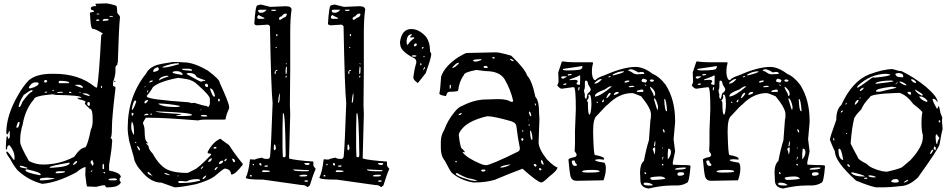

<svg xmlns="http://www.w3.org/2000/svg" viewBox="-20 -1044 5526 1118"><path d="M601.6 -1024.4Q658.2 -1013.7 658.2 -1007.8Q661.1 -1007.8 663.1 -967.8Q678.7 -952.1 678.7 -944.3Q671.9 -879.9 666 -679.7Q663.1 -679.7 663.1 -667Q652.3 -659.2 652.3 -650.4V-629.9Q652.3 -604.5 638.7 -566.4L637.7 -547.9Q637.7 -541 651.4 -539.1L652.3 -529.3Q631.8 -357.4 631.8 -304.7Q631.8 -243.2 624 -243.2V-240.2Q630.9 -240.2 633.8 -221.7L631.8 -212.9V-208Q631.8 -183.6 615.2 -83V-50.8Q683.6 -38.1 683.6 -12.7L676.8 -5.9V7.8L683.6 16.6V17.6Q672.9 46.9 606.4 46.9H597.7L590.8 35.2H576.2L540 43.9L488.3 42Q483.4 42 476.6 -26.4L478.5 -71.3Q461.9 -71.3 423.8 -40Q309.6 20.5 225.6 26.4Q147.5 6.8 84 -50.8Q62.5 -74.2 41 -115.2Q16.6 -149.4 16.6 -156.2L18.6 -161.1H22.5Q35.2 -150.4 57.6 -115.2L63.5 -113.3L64.5 -115.2V-132.8Q64.5 -160.2 37.1 -197.3H29.3Q22.5 -197.3 20.5 -173.8H15.6L13.7 -180.7Q15.6 -233.4 18.6 -249H25.4L27.3 -236.3H30.3Q37.1 -239.3 37.1 -252V-277.3L34.2 -281.2Q30.3 -281.2 29.3 -269.5L22.5 -260.7Q19.5 -260.7 16.6 -270.5Q16.6 -371.1 84 -488.3Q116.2 -544.9 146.5 -575.2Q189.5 -614.3 283.2 -614.3H295.9Q439.5 -614.3 531.2 -539.1L540 -534.2H544.9Q556.6 -592.8 569.3 -837.9Q573.2 -846.7 579.1 -846.7V-848.6Q537.1 -876 519.5 -876Q506.8 -876 503.9 -969.7Q506.8 -972.7 526.4 -974.6V-978.5Q525.4 -985.4 514.6 -985.4Q508.8 -989.3 508.8 -995.1Q508.8 -1008.8 540 -1008.8V-1012.7L535.2 -1019.5V-1021.5L542 -1022.5ZM542 -960.9V-960H558.6V-960.9L555.7 -964.8H544.9ZM617.2 -947.3V-946.3H637.7V-949.2L628.9 -951.2H620.1ZM577.1 -925.8 581.1 -921.9Q613.3 -923.8 613.3 -928.7L608.4 -933.6H590.8Q582 -933.6 577.1 -925.8ZM540 -926.8V-923.8L548.8 -921.9Q557.6 -921.9 558.6 -926.8L555.7 -930.7H543ZM237.3 -573.2V-566.4L241.2 -563.5H248L254.9 -570.3V-573.2L249 -578.1H242.2ZM321.3 -563.5 324.2 -559.6H382.8V-563.5Q378.9 -571.3 339.8 -573.2H326.2Q321.3 -571.3 321.3 -563.5ZM645.5 -573.2H651.4V-566.4H645.5ZM148.4 -537.1V-532.2L152.3 -529.3H157.2Q205.1 -542 205.1 -559.6Q204.1 -564.5 191.4 -564.5H184.6Q165 -564.5 148.4 -537.1ZM421.9 -549.8H418.9V-545.9Q453.1 -532.2 460.9 -532.2H462.9Q462.9 -545.9 440.4 -550.8ZM567.4 -543.9Q567.4 -531.2 572.3 -530.3L574.2 -532.2V-536.1L572.3 -543.9ZM283.2 -516.6 285.2 -515.6H292L295.9 -518.6V-520.5H287.1ZM88.9 -424.8V-420.9H93.8Q99.6 -421.9 111.3 -452.1Q152.3 -508.8 166 -508.8L170.9 -518.6H162.1Q156.2 -518.6 118.2 -491.2Q92.8 -451.2 88.9 -424.8ZM239.3 -506.8V-504.9H252.9L255.9 -508.8V-509.8H242.2ZM312.5 -502.9 314.5 -502H317.4L346.7 -504.9V-508.8L337.9 -509.8Q312.5 -508.8 312.5 -502.9ZM380.9 -506.8 385.7 -502H392.6L396.5 -504.9Q394.5 -509.8 385.7 -509.8H384.8ZM440.4 -508.8 446.3 -502.9 449.2 -506.8 447.3 -508.8ZM460.9 -500Q460.9 -494.1 501 -484.4H502V-488.3Q492.2 -500 476.6 -500ZM97.7 -235.4V-215.8Q97.7 -195.3 148.4 -106.4Q188.5 -85.9 230.5 -85.9Q326.2 -85.9 412.1 -130.9Q449.2 -185.5 476.6 -185.5Q491.2 -201.2 508.8 -288.1Q519.5 -309.6 519.5 -337.9V-351.6Q519.5 -409.2 503.9 -409.2Q473.6 -437.5 473.6 -441.4L478.5 -450.2Q478.5 -458 439.5 -465.8L430.7 -472.7L432.6 -474.6H453.1V-475.6Q453.1 -489.3 305.7 -491.2L285.2 -495.1Q177.7 -485.4 177.7 -465.8Q127 -407.2 112.3 -320.3Q97.7 -270.5 97.7 -235.4ZM488.3 -445.3V-434.6L495.1 -427.7H499Q503.9 -429.7 503.9 -438.5Q503.9 -447.3 497.1 -450.2H494.1ZM75.2 -303.7Q75.2 -299.8 80.1 -299.8Q88.9 -299.8 93.8 -327.1V-334H88.9Q82 -334 75.2 -303.7ZM507.8 -98.6V-91.8Q515.6 -91.8 515.6 -79.1H517.6L524.4 -85.9V-96.7Q519.5 -100.6 519.5 -110.4H514.6Q507.8 -107.4 507.8 -98.6ZM405.3 -87.9V-83H406.2Q419.9 -87.9 428.7 -99.6V-103.5L425.8 -106.4H423.8Q414.1 -101.6 405.3 -87.9ZM269.5 -71.3V-67.4H287.1Q376 -72.3 385.7 -92.8V-96.7H380.9Q278.3 -79.1 269.5 -71.3ZM579.1 -89.8 577.1 -81.1V-62.5L581.1 -58.6H583L585.9 -62.5V-76.2Q585.9 -88.9 581.1 -89.8ZM95.7 -78.1V-74.2Q95.7 -67.4 138.7 -62.5V-67.4Q108.4 -79.1 100.6 -79.1ZM127.9 -53.7Q127.9 -39.1 208 -24.4H214.8L216.8 -26.4V-28.3Q216.8 -41 138.7 -57.6H131.8ZM508.8 -46.9V-43.9H512.7L517.6 -48.8V-51.8H514.6ZM303.7 -40V-38.1L307.6 -35.2H316.4Q358.4 -37.1 358.4 -43.9L355.5 -46.9H330.1Q303.7 -46.9 303.7 -40ZM583 -42V-38.1L585.9 -35.2H592.8V-38.1L589.8 -42ZM211.9 -1V2.9L214.8 5.9H232.4Q252 5.9 295.9 -2.9V-5.9L255.9 -9.8Q211.9 -7.8 211.9 -1ZM611.3 1Q612.3 5.9 625 5.9H652.3L661.1 3.9V1Q661.1 -3.9 645.5 -5.9Q611.3 -3.9 611.3 1Z M1051.8 -680.7Q1108.4 -680.7 1190.4 -632.8Q1259.8 -581.1 1259.8 -561.5Q1313.5 -444.3 1313.5 -424.8L1314.5 -414.1Q1293.9 -367.2 1293.9 -349.6L1286.1 -347.7H1169.9Q1153.3 -347.7 1131.8 -342.8Q935.5 -358.4 858.4 -358.4H829.1Q812.5 -334 812.5 -325.2Q822.3 -307.6 822.3 -277.3Q822.3 -224.6 837.9 -215.8L839.8 -209V-208L831.1 -210.9V-208L844.7 -194.3Q844.7 -174.8 869.1 -149.4Q913.1 -70.3 965.8 -51.8Q1007.8 -37.1 1068.4 -37.1Q1077.1 -37.1 1106.4 -53.7Q1132.8 -61.5 1209 -142.6V-146.5Q1209 -149.4 1191.4 -151.4L1188.5 -158.2Q1219.7 -218.8 1263.7 -236.3Q1268.6 -230.5 1313.5 -199.2Q1343.8 -151.4 1393.6 -89.8V-85Q1349.6 -28.3 1330.1 -28.3H1325.2Q1325.2 -58.6 1289.1 -62.5Q1281.2 -62.5 1229.5 -17.6Q1201.2 4.9 1122.1 28.3Q1031.2 46.9 997.1 46.9L919.9 19.5Q855.5 19.5 800.8 -50.8Q777.3 -74.2 762.7 -110.4Q762.7 -119.1 732.4 -222.7Q723.6 -266.6 723.6 -297.9V-299.8Q723.6 -482.4 831.1 -616.2Q846.7 -649.4 894.5 -666Q922.9 -673.8 972.7 -680.7Q984.4 -685.5 1051.8 -680.7ZM926.8 -650.4H928.7Q954.1 -650.4 1010.7 -667Q1022.5 -668 1022.5 -672.9L1019.5 -675.8H1017.6Q979.5 -675.8 928.7 -655.3L926.8 -653.3ZM872.1 -629.9V-627.9L876 -625H877Q904.3 -631.8 904.3 -638.7V-646.5L899.4 -652.3H896.5Q872.1 -644.5 872.1 -629.9ZM1041 -643.6V-639.6Q1041 -634.8 1095.7 -631.8L1097.7 -632.8V-636.7Q1097.7 -641.6 1081.1 -643.6ZM985.4 -623V-621.1Q985.4 -616.2 1041 -607.4L1043 -609.4V-614.3Q1032.2 -629.9 1006.8 -629.9H1002Q985.4 -627.9 985.4 -623ZM1067.4 -614.3V-612.3Q1144.5 -568.4 1150.4 -568.4H1152.3L1166 -573.2L1172.9 -571.3L1174.8 -573.2V-575.2Q1168 -580.1 1152.3 -584L1125 -595.7Q1115.2 -619.1 1081.1 -619.1H1077.1Q1067.4 -618.2 1067.4 -614.3ZM906.2 -575.2Q918.9 -585.9 960.9 -598.6V-600.6L959 -602.5H945.3Q906.2 -594.7 906.2 -575.2ZM835 -486.3V-482.4Q835 -464.8 1081.1 -448.2L1094.7 -443.4L1111.3 -445.3Q1168.9 -426.8 1184.6 -426.8Q1184.6 -422.9 1193.4 -420.9Q1202.1 -431.6 1202.1 -443.4V-468.8Q1202.1 -487.3 1133.8 -547.9Q1104.5 -578.1 1063.5 -584L1017.6 -590.8Q905.3 -569.3 870.1 -536.1Q856.4 -510.7 835 -486.3ZM849.6 -566.4V-563.5H851.6Q870.1 -568.4 870.1 -573.2V-575.2H863.3Q854.5 -575.2 849.6 -566.4ZM1172.9 -547.9Q1176.8 -537.1 1186.5 -537.1H1188.5L1191.4 -541V-549.8L1184.6 -556.6Q1172.9 -556.6 1172.9 -547.9ZM821.3 -537.1V-536.1H824.2L828.1 -539.1V-541H824.2ZM1202.1 -529.3Q1215.8 -486.3 1224.6 -481.4H1229.5L1232.4 -484.4Q1221.7 -527.3 1209 -527.3L1207 -529.3ZM835.9 -506.8V-504.9Q842.8 -507.8 842.8 -516.6V-518.6Q835.9 -515.6 835.9 -506.8ZM1250 -465.8V-457L1252.9 -452.1Q1259.8 -454.1 1259.8 -461.9V-465.8L1256.8 -468.8H1252.9ZM821.3 -450.2V-445.3L824.2 -441.4H826.2Q835.9 -447.3 841.8 -457V-460.9H835.9Q826.2 -460.9 821.3 -450.2ZM764.6 -459Q753.9 -449.2 747.1 -404.3H749Q756.8 -404.3 773.4 -452.1Q771.5 -459 764.6 -459ZM903.3 -441.4V-438.5Q929.7 -420.9 997.1 -420.9H1008.8L1026.4 -422.9V-427.7Q963.9 -440.4 903.3 -441.4ZM1147.5 -406.2V-402.3H1152.3V-406.2ZM889.6 -395.5V-392.6Q921.9 -385.7 1033.2 -379.9L1034.2 -378.9V-377L1005.9 -373Q1005.9 -368.2 1041 -368.2Q1097.7 -368.2 1097.7 -375Q1097.7 -388.7 889.6 -395.5ZM747.1 -386.7 746.1 -378.9Q747.1 -370.1 751 -370.1Q755.9 -370.1 757.8 -383.8L752.9 -386.7ZM856.4 -381.8V-375H863.3V-379.9L862.3 -381.8V-383.8ZM819.3 -373V-372.1H821.3L844.7 -375V-377L839.8 -381.8H835.9Q823.2 -381.8 819.3 -373ZM1149.4 -370.1Q1149.4 -365.2 1172.9 -365.2L1186.5 -366.2V-368.2Q1186.5 -375 1159.2 -375Q1149.4 -373 1149.4 -370.1ZM747.1 -335.9 746.1 -334V-331.1L747.1 -329.1Q744.1 -322.3 744.1 -310.5V-304.7Q744.1 -282.2 757.8 -260.7H760.7Q760.7 -327.1 747.1 -335.9ZM766.6 -217.8V-214.8L769.5 -210.9H773.4V-214.8L769.5 -217.8ZM780.3 -194.3 778.3 -192.4V-190.4Q786.1 -168 793.9 -168L794.9 -169.9V-171.9Q794.9 -182.6 780.3 -194.3ZM1222.7 -181.6 1225.6 -178.7H1231.4Q1240.2 -178.7 1241.2 -183.6L1236.3 -188.5H1234.4Q1225.6 -188.5 1222.7 -181.6ZM1191.4 -103.5 1193.4 -101.6H1195.3Q1209 -101.6 1213.9 -120.1V-122.1Q1199.2 -122.1 1191.4 -103.5ZM1286.1 -106.4 1287.1 -105.5H1291Q1299.8 -109.4 1299.8 -119.1V-120.1H1295.9Q1286.1 -113.3 1286.1 -106.4ZM1334 -120.1 1332 -119.1V-117.2Q1336.9 -99.6 1343.8 -99.6H1345.7L1348.6 -103.5V-105.5Q1345.7 -120.1 1334 -120.1ZM1254.9 -91.8 1258.8 -87.9Q1279.3 -94.7 1279.3 -106.4V-108.4H1277.3Q1257.8 -108.4 1254.9 -91.8ZM1149.4 -60.5H1152.3Q1160.2 -64.5 1164.1 -74.2L1163.1 -76.2Q1149.4 -68.4 1149.4 -60.5ZM1229.5 -53.7H1234.4Q1248 -66.4 1248 -72.3H1246.1Q1229.5 -66.4 1229.5 -53.7ZM839.8 -42V-37.1Q840.8 -29.3 863.3 -21.5L869.1 -16.6V-17.6Q852.5 -39.1 844.7 -42ZM937.5 -37.1V-35.2Q937.5 -29.3 965.8 -23.4L967.8 -24.4V-26.4Q948.2 -37.1 938.5 -37.1ZM1013.7 -21.5V-17.6H1019.5V-21.5ZM1159.2 -1Q1172.9 -1 1181.6 -21.5H1177.7Q1159.2 -10.7 1159.2 -1ZM1065.4 12.7 1036.1 9.8H1031.2Q1018.6 9.8 1017.6 14.6V16.6L1022.5 21.5H1046.9Q1091.8 21.5 1145.5 7.8V5.9Q1143.6 -1 1129.9 -1H1123Q1091.8 -1 1065.4 12.7Z M1499 -1017.6 1554.7 -1003.9 1643.6 -1007.8Q1677.7 -1007.8 1677.7 -987.3Q1669.9 -937.5 1669.9 -850.6V-636.7L1668 -433.6L1669.9 -378.9L1663.1 -121.1Q1700.2 -110.4 1802.7 -103.5L1804.7 -101.6V-83Q1804.7 -75.2 1818.4 -60.5Q1802.7 -26.4 1784.2 35.2L1772.5 44.9H1768.6Q1759.8 33.2 1734.4 33.2L1512.7 2Q1411.1 2 1411.1 -9.8Q1427.7 -42 1435.5 -115.2H1438.5V-117.2L1451.2 -115.2H1464.8Q1475.6 -121.1 1503.9 -126Q1516.6 -119.1 1524.4 -119.1H1540Q1553.7 -119.1 1553.7 -146.5Q1558.6 -193.4 1567.4 -443.4Q1558.6 -524.4 1551.8 -891.6Q1544.9 -900.4 1538.1 -900.4L1476.6 -896.5Q1460.9 -898.4 1460.9 -907.2Q1467.8 -1012.7 1478.5 -1012.7ZM1483.4 -985.4V-982.4Q1483.4 -969.7 1497.1 -969.7H1502Q1517.6 -969.7 1531.2 -985.4V-987.3H1492.2ZM1558.6 -983.4 1568.4 -980.5H1582L1587.9 -985.4V-987.3H1561.5ZM1604.5 -934.6V-932.6L1608.4 -928.7H1613.3Q1627.9 -940.4 1643.6 -946.3Q1650.4 -956.1 1650.4 -961.9L1647.5 -964.8H1643.6Q1630.9 -964.8 1620.1 -949.2Q1604.5 -945.3 1604.5 -934.6ZM1478.5 -949.2V-939.5L1483.4 -934.6H1510.7L1519.5 -935.5V-939.5L1495.1 -951.2L1488.3 -956.1H1485.4ZM1587.9 -841.8V-836.9L1590.8 -833H1592.8L1595.7 -836.9V-841.8L1592.8 -845.7H1590.8ZM1584 -766.6V-764.6H1590.8V-770.5H1587.9ZM1643.6 -675.8V-674.8L1649.4 -668.9H1650.4V-672.9L1647.5 -675.8ZM1645.5 -657.2 1642.6 -629.9 1643.6 -613.3H1645.5Q1650.4 -613.3 1650.4 -631.8V-652.3ZM1579.1 -621.1V-616.2L1582 -613.3L1585.9 -616.2V-623L1584 -625Q1584 -628.9 1595.7 -633.8V-636.7H1588.9Q1579.1 -630.9 1579.1 -621.1ZM1643.6 -602.5 1642.6 -593.8V-592.8H1645.5L1649.4 -595.7V-602.5ZM1599.6 -449.2V-445.3H1601.6Q1609.4 -445.3 1609.4 -500Q1603.5 -500 1599.6 -449.2ZM1629.9 -385.7 1627 -381.8 1625 -296.9V-182.6L1627 -130.9L1628.9 -128.9H1638.7Q1642.6 -128.9 1643.6 -141.6Q1640.6 -385.7 1629.9 -385.7ZM1574.2 -183.6V-178.7Q1575.2 -168.9 1579.1 -168.9L1585.9 -175.8V-185.5Q1584 -203.1 1579.1 -203.1Q1574.2 -203.1 1574.2 -183.6ZM1490.2 -91.8V-89.8Q1490.2 -80.1 1500 -80.1H1502V-89.8L1497.1 -94.7H1493.2ZM1752 -93.8V-91.8Q1755.9 -83 1775.4 -83L1782.2 -87.9V-93.8L1773.4 -94.7H1759.8ZM1451.2 -86.9V-83L1456.1 -81.1L1459 -85L1458 -89.8H1454.1ZM1519.5 -76.2V-74.2L1527.3 -73.2H1536.1L1540 -76.2V-80.1L1531.2 -81.1H1529.3Q1519.5 -80.1 1519.5 -76.2ZM1688.5 -57.6V-55.7Q1688.5 -47.9 1734.4 -46.9H1770.5L1779.3 -48.8V-52.7L1766.6 -53.7ZM1505.9 -46.9V-45.9L1508.8 -42H1529.3Q1551.8 -42 1551.8 -46.9V-48.8Q1537.1 -52.7 1513.7 -52.7H1510.7ZM1722.7 -19.5 1727.5 -16.6H1754.9Q1767.6 -16.6 1768.6 -21.5V-25.4L1759.8 -26.4H1739.3Q1722.7 -24.4 1722.7 -19.5ZM1433.6 -19.5 1437.5 -16.6H1444.3L1447.3 -19.5L1442.4 -25.4H1438.5ZM1752.9 7.8V12.7L1761.7 14.6H1765.6L1773.4 12.7V7.8L1765.6 5.9H1761.7Z M1927.7 -1017.6 1983.4 -1003.9 2072.3 -1007.8Q2106.4 -1007.8 2106.4 -987.3Q2098.6 -937.5 2098.6 -850.6V-636.7L2096.7 -433.6L2098.6 -378.9L2091.8 -121.1Q2128.9 -110.4 2231.4 -103.5L2233.4 -101.6V-83Q2233.4 -75.2 2247.1 -60.5Q2231.4 -26.4 2212.9 35.2L2201.2 44.9H2197.3Q2188.5 33.2 2163.1 33.2L1941.4 2Q1839.8 2 1839.8 -9.8Q1856.4 -42 1864.3 -115.2H1867.2V-117.2L1879.9 -115.2H1893.6Q1904.3 -121.1 1932.6 -126Q1945.3 -119.1 1953.1 -119.1H1968.8Q1982.4 -119.1 1982.4 -146.5Q1987.3 -193.4 1996.1 -443.4Q1987.3 -524.4 1980.5 -891.6Q1973.6 -900.4 1966.8 -900.4L1905.3 -896.5Q1889.6 -898.4 1889.6 -907.2Q1896.5 -1012.7 1907.2 -1012.7ZM1912.1 -985.4V-982.4Q1912.1 -969.7 1925.8 -969.7H1930.7Q1946.3 -969.7 1960 -985.4V-987.3H1920.9ZM1987.3 -983.4 1997.1 -980.5H2010.7L2016.6 -985.4V-987.3H1990.2ZM2033.2 -934.6V-932.6L2037.1 -928.7H2042Q2056.6 -940.4 2072.3 -946.3Q2079.1 -956.1 2079.1 -961.9L2076.2 -964.8H2072.3Q2059.6 -964.8 2048.8 -949.2Q2033.2 -945.3 2033.2 -934.6ZM1907.2 -949.2V-939.5L1912.1 -934.6H1939.5L1948.2 -935.5V-939.5L1923.8 -951.2L1917 -956.1H1914.1ZM2016.6 -841.8V-836.9L2019.5 -833H2021.5L2024.4 -836.9V-841.8L2021.5 -845.7H2019.5ZM2012.7 -766.6V-764.6H2019.5V-770.5H2016.6ZM2072.3 -675.8V-674.8L2078.1 -668.9H2079.1V-672.9L2076.2 -675.8ZM2074.2 -657.2 2071.3 -629.9 2072.3 -613.3H2074.2Q2079.1 -613.3 2079.1 -631.8V-652.3ZM2007.8 -621.1V-616.2L2010.7 -613.3L2014.6 -616.2V-623L2012.7 -625Q2012.7 -628.9 2024.4 -633.8V-636.7H2017.6Q2007.8 -630.9 2007.8 -621.1ZM2072.3 -602.5 2071.3 -593.8V-592.8H2074.2L2078.1 -595.7V-602.5ZM2028.3 -449.2V-445.3H2030.3Q2038.1 -445.3 2038.1 -500Q2032.2 -500 2028.3 -449.2ZM2058.6 -385.7 2055.7 -381.8 2053.7 -296.9V-182.6L2055.7 -130.9L2057.6 -128.9H2067.4Q2071.3 -128.9 2072.3 -141.6Q2069.3 -385.7 2058.6 -385.7ZM2002.9 -183.6V-178.7Q2003.9 -168.9 2007.8 -168.9L2014.6 -175.8V-185.5Q2012.7 -203.1 2007.8 -203.1Q2002.9 -203.1 2002.9 -183.6ZM1918.9 -91.8V-89.8Q1918.9 -80.1 1928.7 -80.1H1930.7V-89.8L1925.8 -94.7H1921.9ZM2180.7 -93.8V-91.8Q2184.6 -83 2204.1 -83L2210.9 -87.9V-93.8L2202.1 -94.7H2188.5ZM1879.9 -86.9V-83L1884.8 -81.1L1887.7 -85L1886.7 -89.8H1882.8ZM1948.2 -76.2V-74.2L1956.1 -73.2H1964.8L1968.8 -76.2V-80.1L1960 -81.1H1958Q1948.2 -80.1 1948.2 -76.2ZM2117.2 -57.6V-55.7Q2117.2 -47.9 2163.1 -46.9H2199.2L2208 -48.8V-52.7L2195.3 -53.7ZM1934.6 -46.9V-45.9L1937.5 -42H1958Q1980.5 -42 1980.5 -46.9V-48.8Q1965.8 -52.7 1942.4 -52.7H1939.5ZM2151.4 -19.5 2156.2 -16.6H2183.6Q2196.3 -16.6 2197.3 -21.5V-25.4L2188.5 -26.4H2168Q2151.4 -24.4 2151.4 -19.5ZM1862.3 -19.5 1866.2 -16.6H1873L1876 -19.5L1871.1 -25.4H1867.2ZM2181.6 7.8V12.7L2190.4 14.6H2194.3L2202.1 12.7V7.8L2194.3 5.9H2190.4Z M2375 -875Q2418.9 -875 2459 -832Q2484.4 -799.8 2484.4 -741.2Q2489.3 -741.2 2491.2 -727.5V-726.6Q2491.2 -716.8 2479.5 -678.7L2459 -618.2L2413.1 -560.5Q2386.7 -578.1 2386.7 -592.8Q2392.6 -642.6 2404.3 -678.7V-683.6Q2404.3 -702.1 2383.8 -709Q2310.5 -748 2310.5 -786.1L2308.6 -794.9Q2317.4 -875 2375 -875ZM2347.7 -808.6V-797.9Q2347.7 -785.2 2354.5 -782.2Q2365.2 -802.7 2390.6 -820.3L2392.6 -822.3V-823.2L2388.7 -827.1L2373 -825.2L2368.2 -827.1V-830.1L2378.9 -840.8V-843.8H2375Q2352.5 -843.8 2347.7 -808.6ZM2390.6 -775.4V-774.4H2393.6Q2407.2 -774.4 2407.2 -788.1L2402.3 -791H2397.5Q2390.6 -789.1 2390.6 -775.4ZM2436.5 -765.6V-760.7H2440.4Q2443.4 -760.7 2447.3 -768.6L2445.3 -770.5H2441.4ZM2378.9 -720.7V-717.8L2381.8 -713.9H2400.4L2404.3 -717.8V-720.7L2390.6 -722.7ZM2445.3 -713.9V-710.9H2448.2L2452.1 -713.9V-717.8H2448.2ZM2426.8 -672.9V-666L2429.7 -663.1L2434.6 -668V-671.9L2429.7 -676.8ZM2450.2 -652.3 2443.4 -637.7H2447.3L2455.1 -647.5V-652.3Z M2866.2 -739.3Q2889.6 -739.3 2957 -719.7Q3036.1 -644.5 3049.8 -603.5Q3078.1 -574.2 3097.7 -479.5Q3119.1 -459 3119.1 -382.8L3121.1 -350.6L3116.2 -215.8Q3116.2 -176.8 3166 -114.3Q3210.9 -70.3 3225.6 -70.3V-68.4Q3225.6 -51.8 3177.7 -15.6Q3142.6 18.6 3132.8 18.6H3131.8Q3111.3 17.6 3022.5 -61.5Q2943.4 -32.2 2861.3 2.9Q2807.6 18.6 2742.2 18.6H2735.4Q2661.1 5.9 2610.4 -38.1Q2601.6 -46.9 2571.3 -106.4Q2546.9 -135.7 2546.9 -179.7V-218.8Q2546.9 -255.9 2567.4 -289.1Q2585.9 -342.8 2628.9 -394.5Q2650.4 -420.9 2671.9 -427.7Q2743.2 -464.8 2811.5 -464.8L2873 -466.8H2879.9Q2933.6 -466.8 2954.1 -451.2H2961.9Q2967.8 -451.2 2967.8 -458Q2954.1 -519.5 2919.9 -580.1Q2890.6 -629.9 2808.6 -629.9L2753.9 -636.7Q2681.6 -623 2681.6 -607.4Q2654.3 -572.3 2647.5 -516.6Q2644.5 -509.8 2598.6 -509.8L2589.8 -507.8Q2585 -507.8 2576.2 -484.4Q2538.1 -490.2 2538.1 -500Q2543 -511.7 2548.8 -598.6Q2570.3 -660.2 2651.4 -712.9Q2690.4 -735.4 2697.3 -735.4ZM2845.7 -708 2851.6 -703.1H2858.4L2861.3 -706.1L2856.4 -711.9H2849.6ZM2950.2 -701.2V-698.2Q2960 -687.5 2968.8 -687.5H2970.7V-691.4Q2960.9 -701.2 2952.1 -701.2ZM2735.4 -694.3V-691.4Q2736.3 -685.5 2749 -685.5Q2761.7 -685.5 2783.2 -694.3V-699.2H2777.3Q2749 -699.2 2735.4 -694.3ZM2613.3 -648.4H2615.2Q2627 -648.4 2651.4 -673.8V-678.7H2649.4Q2636.7 -678.7 2613.3 -650.4ZM2794.9 -655.3 2799.8 -648.4H2817.4L2820.3 -651.4V-653.3L2813.5 -660.2H2801.8ZM2598.6 -547.9V-527.3H2599.6Q2605.5 -528.3 2605.5 -537.1V-547.9L2601.6 -550.8ZM3093.8 -442.4V-439.5Q3094.7 -428.7 3098.6 -428.7L3100.6 -435.5Q3097.7 -442.4 3095.7 -442.4ZM3059.6 -391.6V-387.7Q3065.4 -367.2 3071.3 -367.2H3073.2Q3073.2 -384.8 3064.5 -394.5H3063.5ZM2651.4 -379.9V-374H2654.3Q2664.1 -374 2668 -382.8V-386.7H2667ZM2651.4 -257.8Q2660.2 -175.8 2673.8 -175.8L2687.5 -159.2V-157.2L2674.8 -159.2V-155.3Q2703.1 -121.1 2781.2 -88.9Q2792 -84 2808.6 -82Q2835.9 -82 2996.1 -161.1Q3006.8 -167 3006.8 -176.8V-183.6Q2995.1 -238.3 2986.3 -313.5L2984.4 -314.5Q2984.4 -329.1 2954.1 -338.9Q2854.5 -367.2 2817.4 -367.2Q2715.8 -343.8 2674.8 -298.8Q2651.4 -273.4 2651.4 -257.8ZM3056.6 -348.6V-343.8H3059.6V-345.7ZM3057.6 -319.3V-314.5L3061.5 -311.5L3064.5 -314.5V-319.3ZM3018.6 -282.2 3022.5 -277.3 3027.3 -278.3V-282.2L3023.4 -285.2H3022.5ZM3066.4 -282.2V-280.3Q3068.4 -229.5 3077.1 -229.5L3080.1 -232.4V-234.4Q3080.1 -261.7 3071.3 -282.2ZM3015.6 -236.3V-229.5L3020.5 -223.6H3022.5L3027.3 -229.5V-236.3L3023.4 -239.3H3018.6ZM3129.9 -111.3V-102.5Q3134.8 -85.9 3141.6 -85.9H3145.5V-88.9Q3139.6 -111.3 3132.8 -111.3ZM2630.9 -104.5V-102.5L2633.8 -99.6H2640.6V-102.5L2635.7 -107.4H2633.8ZM3086.9 -85.9Q3090.8 -76.2 3097.7 -73.2H3098.6L3104.5 -79.1V-82L3097.7 -88.9H3090.8ZM2893.6 -70.3V-68.4H2900.4Q2919.9 -68.4 2950.2 -84V-85.9H2945.3Q2898.4 -79.1 2893.6 -70.3ZM3118.2 -61.5V-58.6L3123 -52.7H3129.9L3132.8 -56.6V-58.6L3126 -65.4H3121.1ZM2781.2 -51.8Q2784.2 -44.9 2793 -44.9Q2806.6 -45.9 2806.6 -51.8V-52.7L2803.7 -56.6H2786.1ZM2633.8 -32.2V-31.2Q2640.6 -17.6 2702.1 0Q2724.6 9.8 2755.9 9.8V8.8Q2755.9 2.9 2704.1 -6.8Q2670.9 -18.6 2642.6 -36.1H2637.7Z M3254.9 -686.5Q3289.1 -681.6 3319.3 -681.6H3430.7L3433.6 -677.7Q3426.8 -652.3 3426.8 -638.7V-615.2Q3431.6 -577.1 3447.3 -577.1Q3456.1 -591.8 3502 -606.4Q3610.4 -654.3 3681.6 -654.3Q3727.5 -654.3 3781.2 -613.3Q3820.3 -597.7 3856.4 -549.8Q3911.1 -462.9 3911.1 -341.8V-331.1L3902.3 -233.4L3911.1 -162.1L3897.5 -98.6V-96.7L3898.4 -85L3950.2 -83H3972.7Q3995.1 -83 4001 -78.1Q3993.2 20.5 3979.5 20.5Q3954.1 36.1 3920.9 36.1H3893.6Q3831.1 36.1 3756.8 53.7Q3709 47.9 3709 5.9L3707 -41Q3707 -86.9 3729.5 -107.4Q3741.2 -171.9 3758.8 -228.5L3767.6 -348.6Q3770.5 -348.6 3770.5 -378.9Q3770.5 -414.1 3712.9 -483.4Q3669.9 -502 3661.1 -502Q3584 -502 3519.5 -435.5Q3514.6 -435.5 3454.1 -369.1Q3433.6 -353.5 3433.6 -278.3Q3436.5 -141.6 3444.3 -141.6Q3497.1 -131.8 3497.1 -121.1V-114.3L3467.8 -117.2L3446.3 -114.3V-110.4Q3446.3 -104.5 3499 -96.7Q3507.8 -86.9 3507.8 -64.5V-62.5Q3507.8 -31.2 3494.1 5.9L3336.9 8.8Q3311.5 8.8 3302.7 -14.6Q3295.9 -42 3290 -114.3Q3290 -122.1 3331.1 -130.9L3337.9 -139.6V-141.6Q3337.9 -148.4 3326.2 -164.1L3328.1 -206.1V-283.2L3333 -408.2Q3333 -536.1 3321.3 -536.1H3314.5L3251 -527.3Q3241.2 -527.3 3225.6 -544.9V-549.8Q3232.4 -558.6 3232.4 -572.3L3230.5 -622.1L3251 -683.6ZM3257.8 -642.6V-638.7Q3257.8 -634.8 3278.3 -633.8Q3367.2 -633.8 3367.2 -645.5L3372.1 -654.3V-657.2H3369.1V-659.2ZM3638.7 -633.8V-631.8Q3648.4 -631.8 3671.9 -615.2L3686.5 -611.3L3729.5 -613.3L3731.4 -615.2V-618.2Q3728.5 -625 3715.8 -625H3710.9L3697.3 -622.1Q3667 -640.6 3654.3 -640.6Q3641.6 -640.6 3638.7 -633.8ZM3546.9 -608.4 3549.8 -604.5Q3613.3 -620.1 3613.3 -627V-628.9H3611.3Q3579.1 -628.9 3546.9 -609.4ZM3285.2 -608.4 3289.1 -604.5H3292Q3309.6 -606.4 3309.6 -611.3L3303.7 -613.3Q3285.2 -613.3 3285.2 -608.4ZM3296.9 -577.1 3323.2 -579.1H3328.1Q3340.8 -579.1 3343.8 -572.3V-568.4Q3336.9 -561.5 3336.9 -554.7Q3344.7 -549.8 3353.5 -549.8Q3357.4 -549.8 3357.4 -554.7L3358.4 -599.6L3357.4 -604.5H3353.5Q3343.8 -597.7 3298.8 -582L3296.9 -581.1ZM3522.5 -595.7 3524.4 -594.7V-592.8Q3536.1 -596.7 3536.1 -599.6V-601.6H3533.2Q3522.5 -599.6 3522.5 -595.7ZM3248 -594.7V-592.8Q3248 -588.9 3255.9 -585.9Q3264.6 -585.9 3280.3 -597.7V-599.6H3257.8Q3248 -598.6 3248 -594.7ZM3715.8 -572.3Q3715.8 -565.4 3740.2 -563.5Q3747.1 -569.3 3747.1 -575.2Q3747.1 -582 3724.6 -585.9Q3715.8 -581.1 3715.8 -572.3ZM3442.4 -561.5V-556.6Q3461.9 -556.6 3483.4 -581.1V-582L3481.4 -584H3480.5Q3465.8 -584 3442.4 -561.5ZM3763.7 -575.2Q3765.6 -568.4 3774.4 -568.4H3782.2L3788.1 -574.2V-575.2Q3786.1 -581.1 3774.4 -581.1H3768.6ZM3617.2 -567.4V-563.5H3624Q3644.5 -566.4 3644.5 -572.3V-575.2H3635.7Q3617.2 -573.2 3617.2 -567.4ZM3387.7 -574.2 3385.7 -565.4V-541Q3385.7 -526.4 3380.9 -520.5V-512.7L3385.7 -493.2L3384.8 -483.4Q3384.8 -472.7 3392.6 -467.8Q3395.5 -467.8 3401.4 -499Q3419.9 -512.7 3419.9 -522.5Q3419.9 -529.3 3405.3 -551.8Q3401.4 -574.2 3394.5 -574.2ZM3259.8 -551.8V-549.8H3273.4L3278.3 -554.7V-556.6L3271.5 -558.6Q3259.8 -555.7 3259.8 -551.8ZM3736.3 -551.8 3734.4 -549.8V-547.9L3740.2 -544.9H3741.2L3745.1 -547.9ZM3640.6 -538.1 3642.6 -536.1H3644.5Q3674.8 -536.1 3674.8 -541L3663.1 -544.9Q3640.6 -543 3640.6 -538.1ZM3444.3 -485.4V-481.4Q3478.5 -485.4 3542 -540V-541H3533.2Q3526.4 -541 3501 -522.5Q3444.3 -502.9 3444.3 -485.4ZM3765.6 -538.1V-534.2Q3765.6 -529.3 3784.2 -497.1Q3784.2 -485.4 3789.1 -485.4L3794.9 -490.2V-497.1Q3794.9 -517.6 3768.6 -538.1ZM3346.7 -522.5 3348.6 -517.6H3351.6L3355.5 -536.1H3351.6Q3347.7 -536.1 3346.7 -522.5ZM3688.5 -512.7V-508.8H3722.7L3726.6 -512.7V-517.6L3720.7 -522.5H3713.9Q3688.5 -517.6 3688.5 -512.7ZM3553.7 -490.2Q3583 -497.1 3583 -505.9L3579.1 -508.8H3576.2Q3556.6 -508.8 3553.7 -490.2ZM3510.7 -474.6V-472.7H3514.6Q3536.1 -491.2 3536.1 -502H3533.2V-503.9Q3521.5 -503.9 3510.7 -474.6ZM3406.2 -488.3 3408.2 -479.5Q3408.2 -468.8 3396.5 -459Q3403.3 -452.1 3403.3 -445.3Q3403.3 -377 3412.1 -377H3415Q3423.8 -399.4 3423.8 -440.4Q3422.9 -491.2 3412.1 -493.2H3410.2Q3406.2 -493.2 3406.2 -488.3ZM3788.1 -471.7V-465.8Q3805.7 -404.3 3808.6 -403.3L3811.5 -413.1V-424.8Q3800.8 -471.7 3788.1 -471.7ZM3847.7 -467.8Q3850.6 -396.5 3861.3 -396.5H3864.3Q3859.4 -467.8 3849.6 -467.8ZM3485.4 -454.1V-452.1L3488.3 -449.2H3494.1L3497.1 -464.8H3494.1ZM3453.1 -449.2 3456.1 -444.3 3460.9 -445.3V-449.2L3458 -452.1H3456.1ZM3838.9 -292V-290L3843.8 -273.4H3850.6Q3849.6 -292 3838.9 -292ZM3788.1 -194.3 3789.1 -192.4H3791Q3795.9 -193.4 3795.9 -206.1V-221.7H3794.9Q3791 -221.7 3788.1 -194.3ZM3781.2 -171.9Q3788.1 -162.1 3788.1 -146.5H3791L3794.9 -162.1V-185.5Q3781.2 -185.5 3781.2 -171.9ZM3836.9 -184.6V-178.7H3840.8V-184.6ZM3871.1 -178.7 3868.2 -150.4V-117.2H3870.1Q3886.7 -138.7 3886.7 -157.2V-158.2Q3886.7 -178.7 3871.1 -178.7ZM3835.9 -114.3V-112.3H3836.9L3842.8 -127.9V-130.9H3840.8Q3835.9 -130.9 3835.9 -114.3ZM3309.6 -105.5V-103.5Q3311.5 -78.1 3328.1 -78.1H3335L3339.8 -83V-85Q3326.2 -98.6 3326.2 -109.4H3312.5ZM3834 -89.8V-85L3838.9 -80.1H3840.8L3843.8 -83V-85L3838.9 -89.8ZM3912.1 -59.6V-55.7Q3973.6 -56.6 3973.6 -64.5V-68.4H3955.1Q3912.1 -66.4 3912.1 -59.6ZM3369.1 -45.9Q3369.1 -39.1 3405.3 -39.1Q3471.7 -39.1 3471.7 -45.9Q3471.7 -54.7 3426.8 -54.7Q3374 -54.7 3369.1 -45.9ZM3733.4 -42V-34.2L3736.3 -30.3H3740.2L3743.2 -34.2V-35.2L3736.3 -42ZM3924.8 -32.2V-27.3Q3926.8 -20.5 3936.5 -20.5Q3959 -20.5 3963.9 -30.3V-34.2Q3960.9 -41 3948.2 -41H3941.4Q3927.7 -41 3924.8 -32.2ZM3765.6 -6.8Q3770.5 3.9 3781.2 3.9Q3854.5 1 3854.5 -4.9Q3844.7 -16.6 3820.3 -16.6Q3765.6 -14.6 3765.6 -6.8ZM3727.5 24.4V27.3Q3727.5 36.1 3763.7 36.1H3770.5L3782.2 34.2V33.2Q3767.6 19.5 3738.3 19.5H3733.4Z M4038.1 -686.5Q4072.3 -681.6 4102.5 -681.6H4213.9L4216.8 -677.7Q4210 -652.3 4210 -638.7V-615.2Q4214.8 -577.1 4230.5 -577.1Q4239.3 -591.8 4285.2 -606.4Q4393.6 -654.3 4464.8 -654.3Q4510.7 -654.3 4564.5 -613.3Q4603.5 -597.7 4639.6 -549.8Q4694.3 -462.9 4694.3 -341.8V-331.1L4685.5 -233.4L4694.3 -162.1L4680.7 -98.6V-96.7L4681.6 -85L4733.4 -83H4755.9Q4778.3 -83 4784.2 -78.1Q4776.4 20.5 4762.7 20.5Q4737.3 36.1 4704.1 36.1H4676.8Q4614.3 36.1 4540 53.7Q4492.2 47.9 4492.2 5.9L4490.2 -41Q4490.2 -86.9 4512.7 -107.4Q4524.4 -171.9 4542 -228.5L4550.8 -348.6Q4553.7 -348.6 4553.7 -378.9Q4553.7 -414.1 4496.1 -483.4Q4453.1 -502 4444.3 -502Q4367.2 -502 4302.7 -435.5Q4297.9 -435.5 4237.3 -369.1Q4216.8 -353.5 4216.8 -278.3Q4219.7 -141.6 4227.5 -141.6Q4280.3 -131.8 4280.3 -121.1V-114.3L4251 -117.2L4229.5 -114.3V-110.4Q4229.5 -104.5 4282.2 -96.7Q4291 -86.9 4291 -64.5V-62.5Q4291 -31.2 4277.3 5.9L4120.1 8.8Q4094.7 8.8 4085.9 -14.6Q4079.1 -42 4073.2 -114.3Q4073.2 -122.1 4114.3 -130.9L4121.1 -139.6V-141.6Q4121.1 -148.4 4109.4 -164.1L4111.3 -206.1V-283.2L4116.2 -408.2Q4116.2 -536.1 4104.5 -536.1H4097.7L4034.2 -527.3Q4024.4 -527.3 4008.8 -544.9V-549.8Q4015.6 -558.6 4015.6 -572.3L4013.7 -622.1L4034.2 -683.6ZM4041 -642.6V-638.7Q4041 -634.8 4061.5 -633.8Q4150.4 -633.8 4150.4 -645.5L4155.3 -654.3V-657.2H4152.3V-659.2ZM4421.9 -633.8V-631.8Q4431.6 -631.8 4455.1 -615.2L4469.7 -611.3L4512.7 -613.3L4514.6 -615.2V-618.2Q4511.7 -625 4499 -625H4494.1L4480.5 -622.1Q4450.2 -640.6 4437.5 -640.6Q4424.8 -640.6 4421.9 -633.8ZM4330.1 -608.4 4333 -604.5Q4396.5 -620.1 4396.5 -627V-628.9H4394.5Q4362.3 -628.9 4330.1 -609.4ZM4068.4 -608.4 4072.3 -604.5H4075.2Q4092.8 -606.4 4092.8 -611.3L4086.9 -613.3Q4068.4 -613.3 4068.4 -608.4ZM4080.1 -577.1 4106.4 -579.1H4111.3Q4124 -579.1 4127 -572.3V-568.4Q4120.1 -561.5 4120.1 -554.7Q4127.9 -549.8 4136.7 -549.8Q4140.6 -549.8 4140.6 -554.7L4141.6 -599.6L4140.6 -604.5H4136.7Q4127 -597.7 4082 -582L4080.1 -581.1ZM4305.7 -595.7 4307.6 -594.7V-592.8Q4319.3 -596.7 4319.3 -599.6V-601.6H4316.4Q4305.7 -599.6 4305.7 -595.7ZM4031.2 -594.7V-592.8Q4031.2 -588.9 4039.1 -585.9Q4047.9 -585.9 4063.5 -597.7V-599.6H4041Q4031.2 -598.6 4031.2 -594.7ZM4499 -572.3Q4499 -565.4 4523.4 -563.5Q4530.3 -569.3 4530.3 -575.2Q4530.3 -582 4507.8 -585.9Q4499 -581.1 4499 -572.3ZM4225.6 -561.5V-556.6Q4245.1 -556.6 4266.6 -581.1V-582L4264.6 -584H4263.7Q4249 -584 4225.6 -561.5ZM4546.9 -575.2Q4548.8 -568.4 4557.6 -568.4H4565.4L4571.3 -574.2V-575.2Q4569.3 -581.1 4557.6 -581.1H4551.8ZM4400.4 -567.4V-563.5H4407.2Q4427.7 -566.4 4427.7 -572.3V-575.2H4418.9Q4400.4 -573.2 4400.4 -567.4ZM4170.9 -574.2 4168.9 -565.4V-541Q4168.9 -526.4 4164.1 -520.5V-512.7L4168.9 -493.2L4168 -483.4Q4168 -472.7 4175.8 -467.8Q4178.7 -467.8 4184.6 -499Q4203.1 -512.7 4203.1 -522.5Q4203.1 -529.3 4188.5 -551.8Q4184.6 -574.2 4177.7 -574.2ZM4043 -551.8V-549.8H4056.6L4061.5 -554.7V-556.6L4054.7 -558.6Q4043 -555.7 4043 -551.8ZM4519.5 -551.8 4517.6 -549.8V-547.9L4523.4 -544.9H4524.4L4528.3 -547.9ZM4423.8 -538.1 4425.8 -536.1H4427.7Q4458 -536.1 4458 -541L4446.3 -544.9Q4423.8 -543 4423.8 -538.1ZM4227.5 -485.4V-481.4Q4261.7 -485.4 4325.2 -540V-541H4316.4Q4309.6 -541 4284.2 -522.5Q4227.5 -502.9 4227.5 -485.4ZM4548.8 -538.1V-534.2Q4548.8 -529.3 4567.4 -497.1Q4567.4 -485.4 4572.3 -485.4L4578.1 -490.2V-497.1Q4578.1 -517.6 4551.8 -538.1ZM4129.9 -522.5 4131.8 -517.6H4134.8L4138.7 -536.1H4134.8Q4130.9 -536.1 4129.9 -522.5ZM4471.7 -512.7V-508.8H4505.9L4509.8 -512.7V-517.6L4503.9 -522.5H4497.1Q4471.7 -517.6 4471.7 -512.7ZM4336.9 -490.2Q4366.2 -497.1 4366.2 -505.9L4362.3 -508.8H4359.4Q4339.8 -508.8 4336.9 -490.2ZM4293.9 -474.6V-472.7H4297.9Q4319.3 -491.2 4319.3 -502H4316.4V-503.9Q4304.7 -503.9 4293.9 -474.6ZM4189.5 -488.3 4191.4 -479.5Q4191.4 -468.8 4179.7 -459Q4186.5 -452.1 4186.5 -445.3Q4186.5 -377 4195.3 -377H4198.2Q4207 -399.4 4207 -440.4Q4206.1 -491.2 4195.3 -493.2H4193.4Q4189.5 -493.2 4189.5 -488.3ZM4571.3 -471.7V-465.8Q4588.9 -404.3 4591.8 -403.3L4594.7 -413.1V-424.8Q4584 -471.7 4571.3 -471.7ZM4630.9 -467.8Q4633.8 -396.5 4644.5 -396.5H4647.5Q4642.6 -467.8 4632.8 -467.8ZM4268.6 -454.1V-452.1L4271.5 -449.2H4277.3L4280.3 -464.8H4277.3ZM4236.3 -449.2 4239.3 -444.3 4244.1 -445.3V-449.2L4241.2 -452.1H4239.3ZM4622.1 -292V-290L4627 -273.4H4633.8Q4632.8 -292 4622.1 -292ZM4571.3 -194.3 4572.3 -192.4H4574.2Q4579.1 -193.4 4579.1 -206.1V-221.7H4578.1Q4574.2 -221.7 4571.3 -194.3ZM4564.5 -171.9Q4571.3 -162.1 4571.3 -146.5H4574.2L4578.1 -162.1V-185.5Q4564.5 -185.5 4564.5 -171.9ZM4620.1 -184.6V-178.7H4624V-184.6ZM4654.3 -178.7 4651.4 -150.4V-117.2H4653.3Q4669.9 -138.7 4669.9 -157.2V-158.2Q4669.9 -178.7 4654.3 -178.7ZM4619.1 -114.3V-112.3H4620.1L4626 -127.9V-130.9H4624Q4619.1 -130.9 4619.1 -114.3ZM4092.8 -105.5V-103.5Q4094.7 -78.1 4111.3 -78.1H4118.2L4123 -83V-85Q4109.4 -98.6 4109.4 -109.4H4095.7ZM4617.2 -89.8V-85L4622.1 -80.1H4624L4627 -83V-85L4622.1 -89.8ZM4695.3 -59.6V-55.7Q4756.8 -56.6 4756.8 -64.5V-68.4H4738.3Q4695.3 -66.4 4695.3 -59.6ZM4152.3 -45.9Q4152.3 -39.1 4188.5 -39.1Q4254.9 -39.1 4254.9 -45.9Q4254.9 -54.7 4210 -54.7Q4157.2 -54.7 4152.3 -45.9ZM4516.6 -42V-34.2L4519.5 -30.3H4523.4L4526.4 -34.2V-35.2L4519.5 -42ZM4708 -32.2V-27.3Q4710 -20.5 4719.7 -20.5Q4742.2 -20.5 4747.1 -30.3V-34.2Q4744.1 -41 4731.4 -41H4724.6Q4710.9 -41 4708 -32.2ZM4548.8 -6.8Q4553.7 3.9 4564.5 3.9Q4637.7 1 4637.7 -4.9Q4627.9 -16.6 4603.5 -16.6Q4548.8 -14.6 4548.8 -6.8ZM4510.7 24.4V27.3Q4510.7 36.1 4546.9 36.1H4553.7L4565.4 34.2V33.2Q4550.8 19.5 4521.5 19.5H4516.6Z M5215.8 -630.9H5227.5Q5299.8 -596.7 5371.1 -539.1Q5439.5 -480.5 5439.5 -450.2H5437.5Q5426.8 -468.8 5415 -468.8H5414.1Q5410.2 -468.8 5410.2 -463.9Q5415 -446.3 5434.6 -412.1H5437.5Q5440.4 -412.1 5444.3 -425.8H5446.3Q5449.2 -424.8 5456.1 -386.7L5466.8 -359.4L5464.8 -341.8L5468.8 -293Q5461.9 -271.5 5451.2 -204.1Q5445.3 -177.7 5325.2 -10.7Q5272.5 40 5218.8 40Q5166 46.9 5111.3 46.9H5085.9Q5061.5 46.9 4964.8 7.8Q4841.8 -103.5 4841.8 -161.1Q4824.2 -199.2 4812.5 -229.5Q4812.5 -245.1 4849.6 -345.7Q4849.6 -408.2 4878.9 -432.6Q4941.4 -570.3 5040 -610.4Q5124 -641.6 5177.7 -641.6ZM4933.6 -215.8V-207Q4949.2 -174.8 4974.6 -128.9Q4974.6 -115.2 5026.4 -89.8Q5050.8 -62.5 5118.2 -46.9L5142.6 -43.9Q5199.2 -55.7 5231.4 -69.3L5280.3 -110.4Q5355.5 -191.4 5353.5 -246.1V-258.8Q5345.7 -281.2 5345.7 -330.1Q5345.7 -365.2 5350.6 -389.6Q5350.6 -397.5 5298.8 -437.5Q5259.8 -490.2 5218.8 -502.9H5203.1Q5044.9 -497.1 5044.9 -477.5Q5009.8 -442.4 4995.1 -407.2Q4952.1 -363.3 4952.1 -347.7Q4940.4 -297.9 4933.6 -215.8ZM4971.7 -537.1V-532.2Q4978.5 -532.2 5054.7 -588.9L5065.4 -593.8L5072.3 -591.8Q5164.1 -600.6 5164.1 -609.4V-610.4L5142.6 -614.3Q5048.8 -614.3 4974.6 -543.9ZM5081.1 -514.6V-513.7L5084 -509.8H5102.5L5198.2 -532.2V-535.2L5172.9 -539.1Q5081.1 -528.3 5081.1 -514.6ZM4862.3 -173.8V-163.1Q4864.3 -119.1 4887.7 -112.3L4889.6 -113.3V-115.2Q4878.9 -178.7 4867.2 -178.7ZM5079.1 -561.5V-555.7Q5183.6 -567.4 5183.6 -571.3L5172.9 -575.2H5170.9Q5107.4 -575.2 5079.1 -561.5ZM5193.4 -612.3Q5198.2 -594.7 5222.7 -594.7L5237.3 -593.8L5239.3 -594.7V-600.6Q5239.3 -617.2 5211.9 -619.1Q5193.4 -617.2 5193.4 -612.3ZM4937.5 -40V-35.2Q4957 -16.6 5001 -16.6H5015.6V-17.6Q5008.8 -25.4 4946.3 -40ZM5169.9 9.8V12.7Q5169.9 17.6 5190.4 19.5Q5213.9 18.6 5213.9 12.7V9.8Q5210.9 2.9 5204.1 -1H5192.4Q5177.7 -1 5169.9 9.8ZM5427.7 -248Q5429.7 -206.1 5435.5 -205.1H5437.5Q5437.5 -219.7 5449.2 -238.3V-241.2L5434.6 -261.7H5432.6Q5428.7 -261.7 5427.7 -248ZM5333 -482.4V-480.5Q5340.8 -463.9 5373 -451.2H5377.9L5380.9 -455.1V-457Q5359.4 -482.4 5338.9 -482.4ZM5307.6 -523.4V-521.5Q5313.5 -504.9 5346.7 -487.3H5350.6L5353.5 -491.2V-492.2Q5347.7 -501 5307.6 -523.4ZM5218.8 -569.3 5216.8 -567.4V-566.4Q5242.2 -546.9 5256.8 -546.9L5257.8 -548.8V-550.8Q5236.3 -569.3 5218.8 -569.3ZM5038.1 -23.4V-19.5Q5038.1 -10.7 5077.1 -10.7L5079.1 -12.7V-14.6Q5060.5 -23.4 5038.1 -23.4ZM5285.2 -580.1V-578.1Q5297.9 -560.5 5314.5 -560.5Q5314.5 -575.2 5291 -583H5289.1ZM4958 -443.4V-434.6H4960.9Q4979.5 -450.2 4979.5 -460L4978.5 -461.9H4972.7Q4962.9 -455.1 4958 -443.4ZM5263.7 -504.9Q5272.5 -492.2 5282.2 -492.2L5285.2 -496.1V-498Q5285.2 -509.8 5273.4 -509.8Q5263.7 -507.8 5263.7 -504.9ZM5395.5 -149.4 5396.5 -147.5Q5405.3 -147.5 5414.1 -169.9V-171.9H5410.2Q5402.3 -171.9 5395.5 -149.4ZM4986.3 -513.7Q4998 -513.7 5008.8 -530.3V-534.2Q4986.3 -527.3 4986.3 -513.7ZM5423.8 -172.9 5428.7 -169.9Q5430.7 -192.4 5422.9 -188.5H5420.9L5418.9 -197.3L5417 -172.9ZM5243.2 18.6V19.5H5245.1Q5268.6 10.7 5268.6 4.9L5266.6 2.9Q5247.1 9.8 5243.2 18.6ZM4913.1 -85V-83Q4917 -76.2 4923.8 -72.3H4928.7Q4928.7 -82 4918.9 -87.9H4917ZM5010.7 -3.9V-2.9H5028.3L5031.2 -5.9L5028.3 -9.8H5024.4Q5011.7 -9.8 5010.7 -3.9ZM5446.3 -340.8V-334L5449.2 -330.1L5455.1 -335V-340.8L5451.2 -343.8H5449.2ZM4876 -388.7Q4883.8 -388.7 4887.7 -397.5V-400.4Q4876 -400.4 4876 -388.7ZM4831.1 -238.3Q4833 -224.6 4835.9 -224.6L4837.9 -226.6V-233.4L4835.9 -241.2H4835ZM5195.3 -553.7V-552.7L5209 -564.5L5207 -565.4Q5193.4 -557.6 5195.3 -553.7ZM4903.3 -434.6H4904.3Q4910.2 -436.5 4910.2 -445.3H4908.2Q4903.3 -443.4 4903.3 -434.6ZM4906.2 -265.6V-263.7H4910.2L4913.1 -267.6V-270.5H4911.1ZM4985.4 -475.6V-470.7H4988.3L4992.2 -473.6V-475.6Z"/></svg>

Font: Love Ya Like A Sister
Style: Regular
Weight: 400
Designer: Kimberly Geswein
Foundry: Kimberly Geswein
Version: Version 1.002 2007